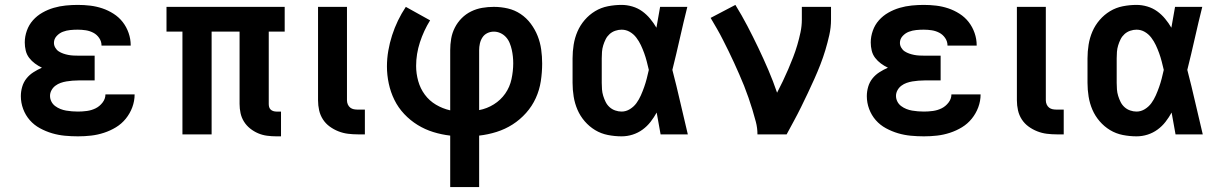

<svg xmlns="http://www.w3.org/2000/svg" viewBox="-20 -548 4990 783"><path d="M298 8Q271 8 244.5 5.5Q218 3 192.5 -4.5Q167 -12 143 -25Q119 -38 101.5 -58Q84 -78 74.5 -103.5Q65 -129 65 -156Q65 -175 70.5 -194Q76 -213 88 -228Q100 -243 116.5 -253.5Q133 -264 151 -272Q136 -279 122.5 -289Q109 -299 99 -312Q89 -325 85 -341.5Q81 -358 81 -375Q81 -399 89.5 -423Q98 -447 114.5 -465.5Q131 -484 153 -496.5Q175 -509 199 -516Q223 -523 248 -525.5Q273 -528 297 -528Q323 -528 348 -525Q373 -522 397 -514Q421 -506 443 -492Q465 -478 480.5 -458Q496 -438 504.5 -413.5Q513 -389 513 -364V-362H394V-363Q394 -379 384.5 -393Q375 -407 360.5 -414.5Q346 -422 330 -424.5Q314 -427 297 -427Q282 -427 266.5 -425.5Q251 -424 236.5 -418.5Q222 -413 211 -401Q200 -389 200 -373Q200 -363 205.5 -353.5Q211 -344 219.5 -338.5Q228 -333 238 -329.5Q248 -326 258.5 -324Q269 -322 279.5 -321.5Q290 -321 300 -321H366V-220H300Q288 -220 275.5 -219Q263 -218 251 -216Q239 -214 227.5 -210Q216 -206 206 -198.5Q196 -191 190 -180Q184 -169 184 -157Q184 -145 189.5 -134Q195 -123 205 -115.5Q215 -108 226.5 -103.5Q238 -99 249.5 -97Q261 -95 273.5 -94Q286 -93 298 -93Q316 -93 334.5 -95.5Q353 -98 369.5 -106Q386 -114 398 -129.5Q410 -145 410 -163H529Q529 -136 519.5 -110.5Q510 -85 493 -64Q476 -43 453 -29Q430 -15 404 -6.5Q378 2 351.5 5Q325 8 298 8Z M1107 8Q1088 8 1069 5.5Q1050 3 1032.5 -4.5Q1015 -12 1000 -24Q985 -36 975 -52Q965 -68 961 -86.5Q957 -105 957 -124V-419H843V0H724V-419H659V-520H1141V-419H1076V-124Q1076 -118 1077.5 -112Q1079 -106 1083.5 -101.5Q1088 -97 1094.5 -95Q1101 -93 1107 -93H1126V8Z M1440 0Q1419 0 1399 -2.5Q1379 -5 1360 -12.5Q1341 -20 1324.5 -32Q1308 -44 1297 -61Q1286 -78 1281.5 -98Q1277 -118 1277 -139V-520H1395V-139Q1395 -130 1398.5 -122Q1402 -114 1408.5 -109Q1415 -104 1423 -102.5Q1431 -101 1440 -101H1468V0Z M1816 215V5Q1781 1 1747 -9.5Q1713 -20 1683 -38.5Q1653 -57 1628.5 -83Q1604 -109 1588.5 -140.5Q1573 -172 1565.5 -207Q1558 -242 1558 -277Q1558 -309 1563.5 -341Q1569 -373 1579 -404Q1589 -435 1603 -464Q1617 -493 1635 -520L1734 -465Q1708 -423 1692.5 -375.5Q1677 -328 1677 -279Q1677 -248 1685.5 -217.5Q1694 -187 1712.5 -162Q1731 -137 1758 -121Q1785 -105 1816 -98V-343Q1816 -367 1820 -390.5Q1824 -414 1835 -435.5Q1846 -457 1863 -474Q1880 -491 1901.5 -501.5Q1923 -512 1946.5 -516Q1970 -520 1994 -520Q2023 -520 2051 -513.5Q2079 -507 2103 -491Q2127 -475 2144.5 -451.5Q2162 -428 2172.5 -401.5Q2183 -375 2187 -346.5Q2191 -318 2191 -289Q2191 -253 2185.5 -217Q2180 -181 2165 -148Q2150 -115 2125.5 -87.5Q2101 -60 2070.5 -40.5Q2040 -21 2005 -10Q1970 1 1934 5V215ZM1934 -99Q1966 -105 1994 -122.5Q2022 -140 2040.5 -166.5Q2059 -193 2066 -225.5Q2073 -258 2073 -290Q2073 -304 2071.5 -318Q2070 -332 2067 -345.5Q2064 -359 2058.5 -372.5Q2053 -386 2043.5 -396.5Q2034 -407 2021 -413Q2008 -419 1994 -419Q1980 -419 1967.5 -413Q1955 -407 1947.5 -395.5Q1940 -384 1937 -370.5Q1934 -357 1934 -343Z M2515 8Q2487 8 2459 2.5Q2431 -3 2407 -17.5Q2383 -32 2364.5 -53.5Q2346 -75 2335 -100.5Q2324 -126 2319.5 -154Q2315 -182 2315 -210V-310Q2315 -338 2319.5 -366Q2324 -394 2335 -419.5Q2346 -445 2364.5 -466.5Q2383 -488 2407 -502.5Q2431 -517 2459 -522.5Q2487 -528 2515 -528Q2537 -528 2559 -521.5Q2581 -515 2599 -502Q2617 -489 2631.5 -471.5Q2646 -454 2657 -435Q2661 -456 2664.5 -477.5Q2668 -499 2672 -520H2783Q2767 -456 2752.5 -391.5Q2738 -327 2722 -263Q2739 -198 2754 -132Q2769 -66 2785 0H2674Q2670 -22 2666 -44.5Q2662 -67 2658 -89Q2647 -69 2633 -51Q2619 -33 2600.5 -19.5Q2582 -6 2560 1Q2538 8 2515 8ZM2515 -93Q2533 -93 2549 -103Q2565 -113 2575.5 -127.5Q2586 -142 2593.5 -159Q2601 -176 2607 -193Q2613 -210 2617.5 -227.5Q2622 -245 2626 -263Q2622 -280 2617.5 -297.5Q2613 -315 2607 -331.5Q2601 -348 2593.5 -364Q2586 -380 2575 -394.5Q2564 -409 2548.5 -418Q2533 -427 2515 -427Q2502 -427 2489 -422.5Q2476 -418 2466 -409Q2456 -400 2450 -388Q2444 -376 2440 -363Q2436 -350 2435 -336.5Q2434 -323 2434 -310V-210Q2434 -197 2435 -183.5Q2436 -170 2440 -157Q2444 -144 2450 -132Q2456 -120 2466 -111Q2476 -102 2489 -97.5Q2502 -93 2515 -93Z M3069 0Q3069 -26 3062.5 -51Q3056 -76 3048.5 -100.5Q3041 -125 3032.5 -149.5Q3024 -174 3014.5 -198Q3005 -222 2994.5 -245.5Q2984 -269 2973.5 -292.5Q2963 -316 2951.5 -339Q2940 -362 2928.5 -385Q2917 -408 2904 -430.5Q2891 -453 2878 -475L2979 -528Q3005 -486 3028 -442Q3051 -398 3072.5 -353Q3094 -308 3113.5 -262.5Q3133 -217 3149 -170Q3161 -193 3172.5 -217Q3184 -241 3194.5 -265.5Q3205 -290 3214.5 -314.5Q3224 -339 3231.5 -364.5Q3239 -390 3244.5 -416Q3250 -442 3250 -468V-520H3369V-468Q3369 -436 3362 -405Q3355 -374 3346 -344Q3337 -314 3325.5 -284.5Q3314 -255 3301 -226Q3288 -197 3274.5 -168.5Q3261 -140 3247 -111.5Q3233 -83 3218 -55.5Q3203 -28 3188 0Z M3748 8Q3721 8 3694.5 5.5Q3668 3 3642.5 -4.5Q3617 -12 3593 -25Q3569 -38 3551.5 -58Q3534 -78 3524.5 -103.5Q3515 -129 3515 -156Q3515 -175 3520.5 -194Q3526 -213 3538 -228Q3550 -243 3566.5 -253.5Q3583 -264 3601 -272Q3586 -279 3572.5 -289Q3559 -299 3549 -312Q3539 -325 3535 -341.5Q3531 -358 3531 -375Q3531 -399 3539.5 -423Q3548 -447 3564.5 -465.5Q3581 -484 3603 -496.5Q3625 -509 3649 -516Q3673 -523 3698 -525.5Q3723 -528 3747 -528Q3773 -528 3798 -525Q3823 -522 3847 -514Q3871 -506 3893 -492Q3915 -478 3930.5 -458Q3946 -438 3954.5 -413.5Q3963 -389 3963 -364V-362H3844V-363Q3844 -379 3834.5 -393Q3825 -407 3810.5 -414.5Q3796 -422 3780 -424.5Q3764 -427 3747 -427Q3732 -427 3716.5 -425.5Q3701 -424 3686.5 -418.5Q3672 -413 3661 -401Q3650 -389 3650 -373Q3650 -363 3655.5 -353.5Q3661 -344 3669.5 -338.5Q3678 -333 3688 -329.5Q3698 -326 3708.5 -324Q3719 -322 3729.5 -321.5Q3740 -321 3750 -321H3816V-220H3750Q3738 -220 3725.5 -219Q3713 -218 3701 -216Q3689 -214 3677.5 -210Q3666 -206 3656 -198.5Q3646 -191 3640 -180Q3634 -169 3634 -157Q3634 -145 3639.5 -134Q3645 -123 3655 -115.5Q3665 -108 3676.5 -103.5Q3688 -99 3699.5 -97Q3711 -95 3723.5 -94Q3736 -93 3748 -93Q3766 -93 3784.5 -95.5Q3803 -98 3819.5 -106Q3836 -114 3848 -129.5Q3860 -145 3860 -163H3979Q3979 -136 3969.5 -110.5Q3960 -85 3943 -64Q3926 -43 3903 -29Q3880 -15 3854 -6.5Q3828 2 3801.5 5Q3775 8 3748 8Z M4290 0Q4269 0 4249 -2.5Q4229 -5 4210 -12.5Q4191 -20 4174.5 -32Q4158 -44 4147 -61Q4136 -78 4131.5 -98Q4127 -118 4127 -139V-520H4245V-139Q4245 -130 4248.5 -122Q4252 -114 4258.5 -109Q4265 -104 4273 -102.5Q4281 -101 4290 -101H4318V0Z M4615 8Q4587 8 4559 2.5Q4531 -3 4507 -17.5Q4483 -32 4464.5 -53.5Q4446 -75 4435 -100.5Q4424 -126 4419.5 -154Q4415 -182 4415 -210V-310Q4415 -338 4419.5 -366Q4424 -394 4435 -419.5Q4446 -445 4464.5 -466.5Q4483 -488 4507 -502.5Q4531 -517 4559 -522.5Q4587 -528 4615 -528Q4637 -528 4659 -521.5Q4681 -515 4699 -502Q4717 -489 4731.5 -471.5Q4746 -454 4757 -435Q4761 -456 4764.5 -477.5Q4768 -499 4772 -520H4883Q4867 -456 4852.5 -391.5Q4838 -327 4822 -263Q4839 -198 4854 -132Q4869 -66 4885 0H4774Q4770 -22 4766 -44.5Q4762 -67 4758 -89Q4747 -69 4733 -51Q4719 -33 4700.5 -19.5Q4682 -6 4660 1Q4638 8 4615 8ZM4615 -93Q4633 -93 4649 -103Q4665 -113 4675.5 -127.5Q4686 -142 4693.5 -159Q4701 -176 4707 -193Q4713 -210 4717.5 -227.5Q4722 -245 4726 -263Q4722 -280 4717.5 -297.5Q4713 -315 4707 -331.5Q4701 -348 4693.5 -364Q4686 -380 4675 -394.5Q4664 -409 4648.5 -418Q4633 -427 4615 -427Q4602 -427 4589 -422.5Q4576 -418 4566 -409Q4556 -400 4550 -388Q4544 -376 4540 -363Q4536 -350 4535 -336.5Q4534 -323 4534 -310V-210Q4534 -197 4535 -183.5Q4536 -170 4540 -157Q4544 -144 4550 -132Q4556 -120 4566 -111Q4576 -102 4589 -97.5Q4602 -93 4615 -93Z"/></svg>

Font: Iosevka Aile
Style: Bold
Weight: 700
Designer: Belleve Invis
Foundry: Belleve Invis
Version: Version 28.0.1; ttfautohint (v1.8.4)